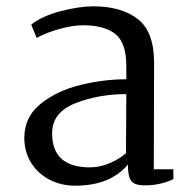

<svg xmlns="http://www.w3.org/2000/svg" viewBox="-20 -576 600 608"><path d="M468 -377 467 -40H529V-9Q512 0 488 5.5Q464 11 439 11Q406 11 395.5 -3Q385 -17 385 -55Q329 12 218 12Q173 12 136 -7.5Q99 -27 78 -61.5Q57 -96 57 -139Q57 -206 109 -247.5Q161 -289 235 -307Q309 -325 380 -325V-367Q380 -441 345 -468.5Q310 -496 243 -496Q211 -496 169 -484.5Q127 -473 96 -456L79 -498Q112 -525 171.5 -540.5Q231 -556 275 -556Q364 -556 416 -516Q468 -476 468 -377ZM145 -154Q145 -46 265 -46Q298 -46 330 -60.5Q362 -75 379 -91L380 -278Q292 -278 218.5 -249Q145 -220 145 -154Z"/></svg>

Font: Martel
Style: Regular
Weight: 400
Designer: Dan Reynolds
Foundry: Dan Reynolds
Version: Version 1.001; ttfautohint (v1.1) -l 5 -r 5 -G 72 -x 0 -D la